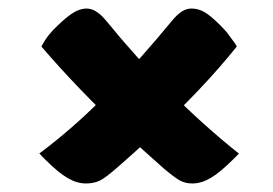

<svg xmlns="http://www.w3.org/2000/svg" viewBox="-20 -532 640 450"><path d="M183 -512Q206 -512 230 -482Q300 -396 378.5 -317Q457 -238 540 -172Q537 -169 534 -166Q531 -163 527 -159Q496 -128 474 -115Q452 -102 431 -102Q415 -102 402.5 -108.5Q390 -115 364 -137Q315 -180 264.5 -227.5Q214 -275 166.5 -324.5Q119 -374 77 -423Q85 -438 94 -449.5Q103 -461 116 -473Q139 -495 154 -503.5Q169 -512 183 -512ZM72 -172Q161 -239 236.5 -318Q312 -397 382 -482Q395 -498 406 -505Q417 -512 429 -512Q445 -512 459.5 -503.5Q474 -495 496 -473Q501 -468 506.5 -462Q512 -456 517 -449Q522 -442 527 -435.5Q532 -429 535 -423Q494 -372 448 -323.5Q402 -275 353 -228.5Q304 -182 252 -137Q227 -115 213.5 -108.5Q200 -102 181 -102Q160 -102 138 -115Q116 -128 85 -159Q83 -161 81.5 -162.5Q80 -164 78.5 -165.5Q77 -167 75.5 -169Q74 -171 72 -172Z"/></svg>

Font: Recursive Casual ExtraBold
Style: Regular
Weight: 800
Version: Version 1.047